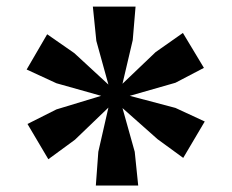

<svg xmlns="http://www.w3.org/2000/svg" viewBox="-20 -867 700 580"><path d="M269.5 -306.5 277 -408.5 307.5 -542 206.5 -445 126 -386 63 -492.5 150.5 -536.5 285.5 -577.5 150.5 -615.5 60.5 -657 122.5 -763.5 204.5 -706.5 307.5 -611.5 271 -743.5 260.5 -847H389.5L381 -746L350 -614L450 -709.5L532.5 -767.5L596 -662L510 -617L372 -577.5L510 -541L598.5 -500L533.5 -390L456 -446.5L350 -540.5L387 -408.5L397.5 -306.5Z"/></svg>

Font: Merriweather 24pt Black
Style: Regular
Weight: 900
Designer: Eben Sorkin
Foundry: Eben Sorkin
Version: Version 2.100